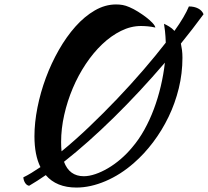

<svg xmlns="http://www.w3.org/2000/svg" viewBox="-20 -760 936 864"><path d="M562 -728Q581 -720 601 -707.5Q621 -695 638 -682Q655 -669 666.5 -656.5Q678 -644 679 -636Q662 -640 645 -641.5Q628 -643 614 -643Q569 -643 524.5 -621Q480 -599 440 -561Q400 -523 366 -472Q332 -421 307.5 -363Q283 -305 269 -243Q255 -181 255 -121Q255 -110 255.5 -99.5Q256 -89 257 -79Q317 -128 381 -189Q445 -250 507 -315Q569 -380 625 -445Q681 -510 726 -568Q725 -597 722.5 -620Q720 -643 718 -653Q729 -648 741.5 -640.5Q754 -633 765 -621Q788 -653 804.5 -681Q821 -709 830 -731Q854 -731 871.5 -722Q889 -713 896 -696Q846 -628 794 -564Q797 -550 799 -534.5Q801 -519 801 -500Q801 -430 784.5 -362.5Q768 -295 738.5 -234Q709 -173 669 -120Q629 -67 583 -27Q523 26 455 55Q387 84 324 84Q234 84 186 28Q147 55 111 76Q100 74 93 63Q86 52 85 38Q102 30 121.5 18Q141 6 162 -8Q135 -62 135 -147Q135 -208 148.5 -276Q162 -344 186.5 -410Q211 -476 245 -535.5Q279 -595 319.5 -640.5Q360 -686 406.5 -713Q453 -740 502 -740Q518 -740 532 -737.5Q546 -735 562 -728ZM722 -478Q609 -346 492.5 -231.5Q376 -117 268 -32Q292 33 357 33Q381 33 409 23.5Q437 14 466 -3Q495 -20 523 -44Q551 -68 575 -97Q605 -132 629.5 -176Q654 -220 672.5 -269.5Q691 -319 703.5 -372Q716 -425 722 -478Z"/></svg>

Font: Sweet Mavka Script
Style: Regular
Weight: 500
Designer: Pablo Impallari/Anastassiya Vishnevskaya
Foundry: Pablo Impallari/ Anastassiya Vishnevskaya
Version: Version 2.0/www.impallari.com/   behance.net/sweetcherry